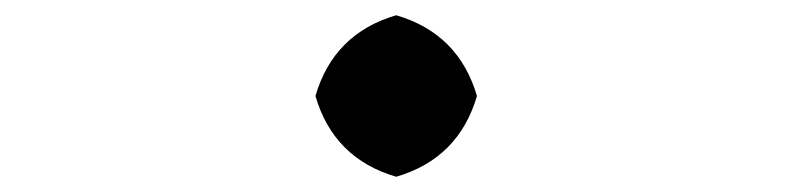

<svg xmlns="http://www.w3.org/2000/svg" viewBox="-20 -506 1040 252"><path d="M500 -486Q582 -462 606 -380Q582 -298 500 -274Q418 -298 394 -380Q418 -462 500 -486Z"/></svg>

Font: Swei Gothic CJK TC Regular
Style: Regular
Weight: 400
Version: Version 2.129